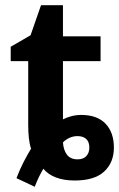

<svg xmlns="http://www.w3.org/2000/svg" viewBox="-20 -681 456 735"><path d="M43 1Q56 -33 70.5 -61Q85 -89 99 -112Q93 -129 90.5 -152.5Q88 -176 88 -203V-447H21V-502L97 -546L137 -661H221V-542H365V-447H221V-224Q234 -231 252.5 -236Q271 -241 291 -241Q352 -241 384 -207.5Q416 -174 416 -116Q416 -59 379 -24.5Q342 10 266 10Q225 10 194.5 -1.5Q164 -13 146 -35Q137 -20 129 -3.5Q121 13 113 34ZM277 -71Q299 -71 310.5 -83.5Q322 -96 322 -116Q322 -138 310 -149Q298 -160 276 -160Q262 -160 247.5 -154Q233 -148 221 -136Q223 -106 236.5 -88.5Q250 -71 277 -71Z"/></svg>

Font: Noto Sans Display SemiBold
Style: Regular
Weight: 600
Designer: Monotype Design Team
Foundry: Monotype Imaging Inc.
Version: Version 2.003